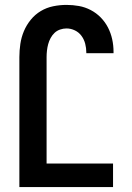

<svg xmlns="http://www.w3.org/2000/svg" viewBox="-20 -763 540 783"><path d="M59 0V-530Q59 -557 63 -584Q67 -611 77.5 -636Q88 -661 105.5 -682.5Q123 -704 146.5 -718Q170 -732 197 -737.5Q224 -743 251 -743Q277 -743 302 -738.5Q327 -734 350 -722Q373 -710 391 -691.5Q409 -673 420.5 -650.5Q432 -628 437.5 -603Q443 -578 443 -552V-546H332V-549Q332 -567 327.5 -584.5Q323 -602 312.5 -616.5Q302 -631 285.5 -639Q269 -647 251 -647Q238 -647 225 -642.5Q212 -638 202.5 -629Q193 -620 186.5 -608Q180 -596 176.5 -583Q173 -570 171.5 -556.5Q170 -543 170 -530V-96H441V0Z"/></svg>

Font: Iosevka
Style: Bold
Weight: 700
Monospace: yes
Designer: Belleve Invis
Foundry: Belleve Invis
Version: Version 32.5.0; ttfautohint (v1.8.4)